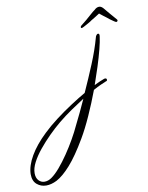

<svg xmlns="http://www.w3.org/2000/svg" viewBox="-451 -550 841 1093"><g transform="rotate(-10 -30.5 -4.0)"><path d="M-273 471Q-304 471 -327 451.5Q-350 432 -350 392Q-349 344 -316.5 288Q-284 232 -224 175Q-190 142 -144.5 107.5Q-99 73 -51.5 42Q-4 11 33 -10Q68 -87 100 -164.5Q132 -242 150 -308Q152 -318 157 -323.5Q162 -329 166 -329Q176 -329 173 -311Q170 -285 158.5 -240Q147 -195 130.5 -143.5Q114 -92 97 -44Q107 -49 115.5 -53Q124 -57 131 -60L156 -70Q158 -70 159 -70.5Q160 -71 161 -71Q171 -71 171 -62Q171 -55 164 -54Q152 -49 132.5 -40.5Q113 -32 88 -18Q61 54 30 123Q-1 192 -31 243Q-85 335 -129.5 385Q-174 435 -212 455Q-244 471 -273 471ZM-279 448Q-258 448 -238 434Q-215 418 -188.5 387Q-162 356 -135.5 317Q-109 278 -86 237.5Q-63 197 -48 164Q-32 132 -14.5 95.5Q3 59 20 21Q-16 44 -55.5 71Q-95 98 -133 129Q-167 157 -201 191Q-235 225 -263.5 260Q-292 295 -309.5 328.5Q-327 362 -327 391Q-327 418 -313 433Q-299 448 -279 448ZM82 -377Q80 -376 78 -378Q76 -380 76 -382Q76 -386 81 -391Q96 -402 113.5 -417Q131 -432 146 -445.5Q161 -459 170 -465Q184 -479 199 -479Q206 -479 212.5 -474.5Q219 -470 223 -465Q231 -455 251 -431.5Q271 -408 286 -391Q289 -388 289 -385Q289 -381 286 -378.5Q283 -376 280 -377Q277 -377 267.5 -383.5Q258 -390 247.5 -397.5Q237 -405 232 -410Q225 -415 214 -423.5Q203 -432 192 -441Q179 -432 164.5 -423.5Q150 -415 142 -410Q136 -405 122.5 -397.5Q109 -390 97 -383.5Q85 -377 82 -377Z"/></g></svg>

Font: Birthstone Bounce
Style: Regular
Weight: 400
Designer: Robert E. Leuschke
Foundry: Rob Leuschke
Version: Version 1.010; ttfautohint (v1.8.3)